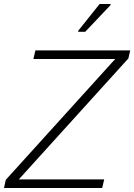

<svg xmlns="http://www.w3.org/2000/svg" viewBox="-23 -940 671 960"><path d="M-3 0 6 -41 553 -645H144L154 -688H628L619 -648L71 -43H498L488 0ZM368 -781V-786L475 -920H530V-915L403 -781Z"/></svg>

Font: Saira Thin ExtraLight
Style: Italic
Weight: 250
Italic angle: -12°
Version: Version 1.101